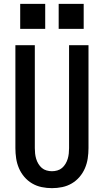

<svg xmlns="http://www.w3.org/2000/svg" viewBox="-20 -970 540 998"><path d="M250 8Q223 8 196.5 2.5Q170 -3 147 -16.5Q124 -30 106.5 -50.5Q89 -71 78.5 -95.5Q68 -120 64 -146.5Q60 -173 60 -200V-735H161V-200Q161 -186 162.5 -172Q164 -158 168 -144.5Q172 -131 179.5 -118.5Q187 -106 197.5 -97Q208 -88 222 -84Q236 -80 250 -80Q264 -80 278 -84Q292 -88 302.5 -97Q313 -106 320.5 -118.5Q328 -131 332 -144.5Q336 -158 337.5 -172Q339 -186 339 -200V-735H440V-200Q440 -173 436 -146.5Q432 -120 421.5 -95.5Q411 -71 393.5 -50.5Q376 -30 353 -16.5Q330 -3 303.5 2.5Q277 8 250 8ZM415 -820H285V-950H415ZM215 -820H85V-950H215Z"/></svg>

Font: Iosevka SS04 Semibold
Style: Regular
Weight: 600
Monospace: yes
Designer: Belleve Invis
Foundry: Belleve Invis
Version: Version 19.0.0; ttfautohint (v1.8.4)